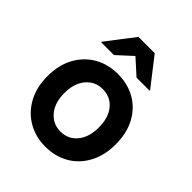

<svg xmlns="http://www.w3.org/2000/svg" viewBox="-202 -838 971 971"><g transform="rotate(45 283.5 -353.0)"><path d="M283.3 10Q213.3 10 158.3 -22.1Q103.3 -54.2 71.2 -112.5Q39.2 -170.8 39.2 -250Q39.2 -330 71.2 -388.3Q103.3 -446.7 158.3 -478.3Q213.3 -510 283.3 -510Q355 -510 410 -478.3Q465 -446.7 496.2 -388.3Q527.5 -330 527.5 -250Q527.5 -170.8 495.8 -112.1Q464.2 -53.3 409.2 -21.7Q354.2 10 283.3 10ZM283.3 -98.3Q339.2 -98.3 372.9 -139.6Q406.7 -180.8 406.7 -250Q406.7 -320 372.9 -360.8Q339.2 -401.7 283.3 -401.7Q229.2 -401.7 194.6 -360.8Q160 -320 160 -250Q160 -180.8 194.6 -139.6Q229.2 -98.3 283.3 -98.3ZM110 -563.3V-566.7L224.2 -715.8H340.8L456.7 -566.7V-563.3H363.3L281.7 -636.7L201.7 -563.3Z"/></g></svg>

Font: Funnel Sans SemiBold
Style: Regular
Weight: 600
Designer: NORD ID, Kristian Moeller
Foundry: Dicotype
Version: Version 1.000